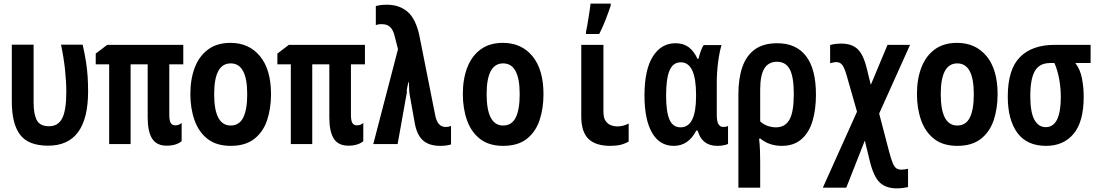

<svg xmlns="http://www.w3.org/2000/svg" viewBox="-20 -793 6040 1057"><path d="M245 9Q136 9 90.5 -51.5Q45 -112 45 -234V-547H165V-228Q165 -165 182.5 -131.5Q200 -98 250 -98Q300 -98 322.5 -142Q345 -186 345 -286Q345 -344 338 -409.5Q331 -475 316 -547H435Q447 -495 453.5 -452.5Q460 -410 462.5 -371Q465 -332 465 -290Q465 9 245 9Z M898 9Q842 9 817.5 -30Q793 -69 793 -146V-439H699V0H581V-439H507V-498L570 -546H989V-439H912V-161Q912 -130 919.5 -116.5Q927 -103 945 -103Q965 -103 980 -116V-16Q968 -5 947 2Q926 9 898 9Z M1250 10Q1172 10 1123 -28Q1074 -66 1051 -131Q1028 -196 1028 -275Q1028 -358 1052.5 -421.5Q1077 -485 1126 -521Q1175 -557 1249 -557Q1351 -557 1411.5 -483.5Q1472 -410 1472 -274Q1472 -196 1450.5 -131.5Q1429 -67 1380 -28.5Q1331 10 1250 10ZM1250 -102Q1297 -102 1319 -145.5Q1341 -189 1341 -275Q1341 -444 1250 -444Q1159 -444 1159 -275Q1159 -102 1250 -102Z M1898 9Q1842 9 1817.5 -30Q1793 -69 1793 -146V-439H1699V0H1581V-439H1507V-498L1570 -546H1989V-439H1912V-161Q1912 -130 1919.5 -116.5Q1927 -103 1945 -103Q1965 -103 1980 -116V-16Q1968 -5 1947 2Q1926 9 1898 9Z M2404 10Q2341 10 2307 -21.5Q2273 -53 2262 -123L2236 -268Q2233 -285 2232.5 -302Q2232 -319 2231 -340H2228Q2224 -323 2221 -307.5Q2218 -292 2220 -285L2169 0H2035L2171 -522L2153 -593Q2145 -627 2128.5 -643.5Q2112 -660 2082 -660Q2069 -660 2062 -658.5Q2055 -657 2049 -655V-760Q2061 -763 2075 -765Q2089 -767 2110 -767Q2178 -767 2223.5 -728.5Q2269 -690 2289 -596L2375 -163Q2382 -125 2397 -109.5Q2412 -94 2432 -94Q2451 -94 2463 -100V2Q2439 10 2404 10Z M2750 10Q2672 10 2623 -28Q2574 -66 2551 -131Q2528 -196 2528 -275Q2528 -358 2552.5 -421.5Q2577 -485 2626 -521Q2675 -557 2749 -557Q2851 -557 2911.5 -483.5Q2972 -410 2972 -274Q2972 -196 2950.5 -131.5Q2929 -67 2880 -28.5Q2831 10 2750 10ZM2750 -102Q2797 -102 2819 -145.5Q2841 -189 2841 -275Q2841 -444 2750 -444Q2659 -444 2659 -275Q2659 -102 2750 -102Z M3340 10Q3259 10 3219.5 -28.5Q3180 -67 3180 -152V-546H3302V-180Q3302 -144 3314.5 -126.5Q3327 -109 3344.5 -103Q3362 -97 3377 -97Q3396 -97 3412 -101.5Q3428 -106 3441 -113V-14Q3421 -2 3397 4Q3373 10 3340 10ZM3206 -618Q3209 -629 3212.5 -650Q3216 -671 3220 -695.5Q3224 -720 3227 -741Q3230 -762 3231 -773H3342V-762Q3330 -726 3314 -684.5Q3298 -643 3279 -606H3206Z M3689 10Q3611 10 3569.5 -62.5Q3528 -135 3528 -267Q3528 -409 3574 -482Q3620 -555 3699 -555Q3742 -555 3771 -533.5Q3800 -512 3820 -469H3825Q3831 -492 3838 -512Q3845 -532 3854 -545H3952Q3940 -504 3933 -448.5Q3926 -393 3926 -337V-158Q3926 -94 3962 -94Q3975 -94 3988 -99V-1Q3983 3 3965.5 6.5Q3948 10 3929 10Q3844 10 3821 -74H3813Q3770 10 3689 10ZM3727 -92Q3812 -92 3812 -263V-271Q3812 -450 3728 -450Q3685 -450 3666 -405Q3647 -360 3647 -268Q3647 -178 3665.5 -135Q3684 -92 3727 -92Z M4045 -275Q4045 -360 4066.5 -423Q4088 -486 4135 -520.5Q4182 -555 4259 -555Q4363 -555 4417.5 -484Q4472 -413 4472 -272Q4472 -190 4453 -126.5Q4434 -63 4392 -26.5Q4350 10 4284 10Q4215 10 4166 -30H4159Q4163 6 4164 40Q4165 74 4165 102V240H4045ZM4252 -92Q4302 -92 4326 -134Q4350 -176 4350 -275Q4350 -371 4327.5 -412Q4305 -453 4258 -453Q4211 -453 4188 -416Q4165 -379 4165 -299V-125Q4181 -109 4204.5 -100.5Q4228 -92 4252 -92Z M4917 244Q4857 244 4823 211.5Q4789 179 4768 92L4741 -19L4639 240H4510L4698 -178L4641 -378Q4629 -419 4617 -435Q4605 -451 4585 -451Q4576 -451 4567 -449Q4558 -447 4550 -445V-545Q4561 -549 4578.5 -551Q4596 -553 4612 -553Q4668 -553 4700.5 -523.5Q4733 -494 4752 -415L4774 -326L4866 -546H4990L4820 -168L4874 39Q4885 81 4894 103Q4903 125 4914 133Q4925 141 4943 141Q4953 141 4961.5 139.5Q4970 138 4979 136V237Q4966 240 4950 242Q4934 244 4917 244Z M5250 10Q5172 10 5123 -28Q5074 -66 5051 -131Q5028 -196 5028 -275Q5028 -358 5052.5 -421.5Q5077 -485 5126 -521Q5175 -557 5249 -557Q5351 -557 5411.5 -483.5Q5472 -410 5472 -274Q5472 -196 5450.5 -131.5Q5429 -67 5380 -28.5Q5331 10 5250 10ZM5250 -102Q5297 -102 5319 -145.5Q5341 -189 5341 -275Q5341 -444 5250 -444Q5159 -444 5159 -275Q5159 -102 5250 -102Z M5739 10Q5633 10 5580.5 -62Q5528 -134 5528 -261Q5528 -411 5595 -478.5Q5662 -546 5785 -546H5984V-446H5900Q5927 -411 5936.5 -361Q5946 -311 5946 -261Q5946 -123 5890.5 -56.5Q5835 10 5739 10ZM5737 -93Q5820 -93 5820 -260Q5820 -306 5811.5 -355Q5803 -404 5785 -446H5761Q5703 -446 5677.5 -402.5Q5652 -359 5652 -264Q5652 -175 5674.5 -134Q5697 -93 5737 -93Z"/></svg>

Font: Noto Sans Mono ExtraCondensed
Style: Bold
Weight: 700
Width: 2
Designer: Monotype Design Team
Foundry: Monotype Imaging Inc.
Version: Version 2.014